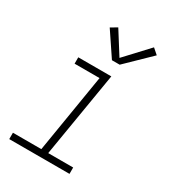

<svg xmlns="http://www.w3.org/2000/svg" viewBox="-185 -865 870 966"><g transform="rotate(30 250.0 -382.0)"><path d="M22 0V-37H187L262 -493H117V-530H309L227 -37H372V0ZM271 -602 179 -739 216 -761 298 -631 422 -764 454 -736 316 -602Z"/></g></svg>

Font: Iosevka Slab XLtObl
Style: Regular
Weight: 200
Italic angle: -9°
Monospace: yes
Designer: Belleve Invis
Foundry: Belleve Invis
Version: Version 11.1.1; ttfautohint (v1.8.3)